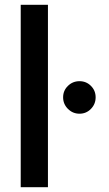

<svg xmlns="http://www.w3.org/2000/svg" viewBox="-20 -777 451 797"><path d="M66 0H179V-757H66ZM310 -305Q338 -305 357.5 -325Q377 -345 377 -373Q377 -401 357.5 -420.5Q338 -440 310 -440Q282 -440 262 -420.5Q242 -401 242 -373Q242 -345 262 -325Q282 -305 310 -305Z"/></svg>

Font: Custom Plus Jakarta Sans SemiBold
Style: Regular
Weight: 600
Designer: Gumpita Rahayu & FullSphere
Foundry: Tokotype & FullSphere
Version: Version 1.001;hotconv 1.0.117;makeotfexe 2.5.65602